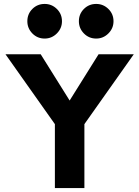

<svg xmlns="http://www.w3.org/2000/svg" viewBox="-20 -956 708 976"><path d="M381 -848Q381 -885 406.5 -910.5Q432 -936 469 -936Q505 -936 531 -910.5Q557 -885 557 -848Q557 -812 531 -786Q505 -760 469 -760Q432 -760 406.5 -786Q381 -812 381 -848ZM119 -848Q119 -885 144.5 -910.5Q170 -936 207 -936Q243 -936 269 -910.5Q295 -885 295 -848Q295 -812 269 -786Q243 -760 207 -760Q170 -760 144.5 -786Q119 -812 119 -848ZM259 0V-325L8 -680H187L334 -445L481 -680H660L409 -325V0Z"/></svg>

Font: Puffins on Iceburgs(2)
Style: on-Iceburgs-Bold
Weight: 700
Version: Version 1.0